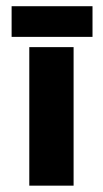

<svg xmlns="http://www.w3.org/2000/svg" viewBox="-20 -585 323 605"><path d="M72.3 -436.5H211.9V0H72.3ZM16.6 -565.4H271.5V-468.8H16.6Z"/></svg>

Font: Josefin Sans CFJ
Style: Bold
Weight: 700
Designer: Santiago Orozco
Foundry: Typemade
Version: Version 2.001